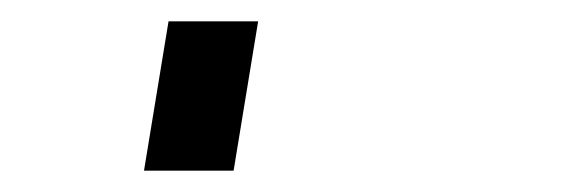

<svg xmlns="http://www.w3.org/2000/svg" viewBox="-20 60 540 180"><path d="M115 220 138 80H222L199 220Z"/></svg>

Font: Iosevka SS18 Semibold
Style: Italic
Weight: 600
Italic angle: -9°
Monospace: yes
Designer: Belleve Invis
Foundry: Belleve Invis
Version: Version 25.1.1; ttfautohint (v1.8.4)